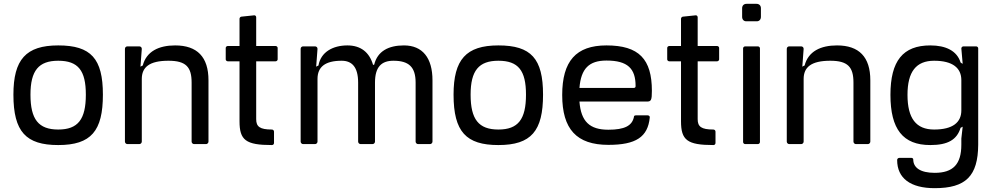

<svg xmlns="http://www.w3.org/2000/svg" viewBox="-20 -752 5190 1002"><path d="M284 5C456 5 517 -69 517 -258C517 -446 455 -515 284 -515C115 -515 50 -441 50 -258C50 -64 116 5 284 5ZM139 -258C139 -384 182 -435 284 -435C388 -435 428 -384 428 -258C428 -129 387 -76 284 -76C181 -76 139 -129 139 -258Z M632 -497V-13C632 -6 638 0 645 0H707C714 0 720 -6 720 -13V-340C720 -401 759 -435 859 -435C951 -435 980 -402 980 -321V-13C980 -6 986 0 993 0H1055C1062 0 1068 -6 1068 -13V-333C1068 -455 1009 -515 894 -515C809 -515 744 -484 725 -410L720 -408L713 -404L720 -497C720 -505 714 -510 707 -510H645C638 -510 632 -505 632 -497Z M1230 -654V-512H1169C1163 -512 1158 -507 1158 -502V-442C1158 -437 1163 -432 1169 -432H1230V-119C1230 -21 1262 5 1399 5C1405 5 1410 1 1410 -6V-65C1410 -71 1405 -76 1399 -76C1336 -76 1317 -91 1317 -130V-432H1418C1424 -432 1429 -437 1429 -442V-502C1429 -507 1424 -512 1418 -512H1317V-662C1317 -668 1312 -673 1306 -672L1239 -665C1234 -664 1230 -659 1230 -654Z M1549 -497V-13C1549 -6 1555 0 1562 0H1624C1631 0 1637 -6 1637 -13V-340C1637 -403 1677 -435 1763 -435C1816 -435 1849 -403 1849 -321V-13C1849 -6 1855 0 1862 0H1924C1931 0 1937 -6 1937 -13V-321C1937 -403 1971 -435 2033 -435C2113 -435 2149 -403 2149 -321V-13C2149 -6 2155 0 2162 0H2224C2231 0 2237 -6 2237 -13V-333C2237 -450 2185 -515 2088 -515C2008 -515 1950 -485 1933 -415L1927 -413C1908 -479 1863 -515 1793 -515C1718 -515 1654 -481 1642 -410L1637 -408L1630 -404L1637 -497C1637 -505 1631 -510 1624 -510H1562C1555 -510 1549 -505 1549 -497Z M2581 5C2753 5 2814 -69 2814 -258C2814 -446 2752 -515 2581 -515C2412 -515 2347 -441 2347 -258C2347 -64 2413 5 2581 5ZM2436 -258C2436 -384 2479 -435 2581 -435C2685 -435 2725 -384 2725 -258C2725 -129 2684 -76 2581 -76C2478 -76 2436 -129 2436 -258Z M3145 -515C2986 -515 2914 -433 2914 -256C2914 -78 2989 4 3155 4C3299 4 3361 -37 3371 -139C3372 -145 3367 -150 3360 -150H3299C3291 -150 3288 -147 3288 -140C3278 -96 3240 -75 3155 -75C3057 -75 3012 -118 3004 -222H3356C3378 -222 3382 -229 3382 -278C3382 -443 3315 -515 3145 -515ZM3004 -293C3012 -394 3054 -436 3145 -436C3256 -436 3297 -394 3297 -303C3297 -296 3294 -293 3286 -293Z M3534 -654V-512H3473C3467 -512 3462 -507 3462 -502V-442C3462 -437 3467 -432 3473 -432H3534V-119C3534 -21 3566 5 3703 5C3709 5 3714 1 3714 -6V-65C3714 -71 3709 -76 3703 -76C3640 -76 3621 -91 3621 -130V-432H3722C3728 -432 3733 -437 3733 -442V-502C3733 -507 3728 -512 3722 -512H3621V-662C3621 -668 3616 -673 3610 -672L3543 -665C3538 -664 3534 -659 3534 -654Z M3946 -11V-500C3946 -505 3941 -510 3935 -510H3869C3863 -510 3858 -505 3858 -500V-11C3858 -5 3863 0 3869 0H3935C3941 0 3946 -5 3946 -11ZM3853 -664C3853 -650 3862 -640 3876 -641H3928C3942 -640 3951 -650 3951 -664V-709C3951 -723 3942 -732 3928 -732H3876C3862 -732 3853 -723 3853 -709Z M4086 -497V-13C4086 -6 4092 0 4099 0H4161C4168 0 4174 -6 4174 -13V-340C4174 -401 4213 -435 4313 -435C4405 -435 4434 -402 4434 -321V-13C4434 -6 4440 0 4447 0H4509C4516 0 4522 -6 4522 -13V-333C4522 -455 4463 -515 4348 -515C4263 -515 4198 -484 4179 -410L4174 -408L4167 -404L4174 -497C4174 -505 4168 -510 4161 -510H4099C4092 -510 4086 -505 4086 -497Z M5085 3V-500C5085 -505 5080 -510 5074 -510H5008C5002 -510 4997 -505 4997 -499L5004 -419L4997 -423L4993 -426C4974 -487 4916 -515 4835 -515C4692 -515 4627 -434 4627 -257C4627 -78 4692 5 4835 5C4927 5 4974 -23 4993 -85L4997 -87L5004 -91L4997 -29V3C4997 105 4954 150 4858 150C4783 150 4746 123 4746 80C4746 75 4741 72 4737 72H4673C4667 72 4662 77 4662 83C4662 178 4731 230 4858 230C5020 230 5084 167 5085 3ZM4716 -257C4716 -378 4761 -435 4855 -435C4952 -435 4997 -397 4997 -334V-176C4997 -113 4952 -76 4855 -76C4761 -76 4716 -134 4716 -257Z"/></svg>

Font: Aldone Medium
Style: Regular
Weight: 500
Designer: Pietro Gregorini
Version: Version 1.500;FEAKit 1.0